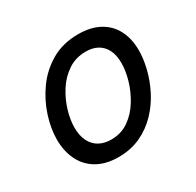

<svg xmlns="http://www.w3.org/2000/svg" viewBox="-122 -657 833 815"><g transform="rotate(-30 294.0 -250.0)"><path d="M241 19Q179 19 136 -6Q93 -31 71.5 -75.5Q50 -120 50 -176Q50 -229 69 -288.5Q88 -348 125.5 -400.5Q163 -453 219.5 -486Q276 -519 351 -519Q413 -519 455.5 -495.5Q498 -472 519.5 -429.5Q541 -387 541 -331Q541 -291 529.5 -243.5Q518 -196 494.5 -149.5Q471 -103 435 -65Q399 -27 350.5 -4Q302 19 241 19ZM251 -61Q300 -61 337 -87Q374 -113 399 -153.5Q424 -194 437 -238.5Q450 -283 450 -321Q450 -360 437 -386Q424 -412 400 -425.5Q376 -439 343 -439Q293 -439 255 -413.5Q217 -388 191.5 -348Q166 -308 153 -264Q140 -220 140 -183Q140 -144 153.5 -116.5Q167 -89 192 -75Q217 -61 251 -61Z"/></g></svg>

Font: Playwrite CZ
Style: Regular
Weight: 400
Designer: Veronika Burian, José Scaglione
Foundry: TypeTogether
Version: Version 1.002